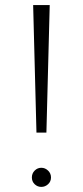

<svg xmlns="http://www.w3.org/2000/svg" viewBox="-20 -720 324 753"><path d="M110 -700 123 -200H162L175 -700ZM105 -24Q105 -8 116 2.5Q127 13 142 13Q157 13 168.5 2.5Q180 -8 180 -24Q180 -40 168.5 -51Q157 -62 142 -62Q127 -62 116 -51Q105 -40 105 -24Z"/></svg>

Font: Jost-300-LightPL
Style: Regular
Weight: 300
Version: Version 3.300; ttfautohint (v0.97) -l 8 -r 50 -G 200 -x 14 -